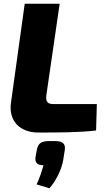

<svg xmlns="http://www.w3.org/2000/svg" viewBox="-20 -710 581 1033"><path d="M301 -690H113L39 -157C25 -60 87 3 185 3C291 3 407 3 497 -8L501 -150H269C234 -150 226 -164 229 -195ZM276 49H245C203 49 185 60 178 97L171 135C168 164 178 179 214 179C204 214 193 248 177 282L246 303C281 264 312 201 320 151L328 101C335 64 318 49 276 49Z"/></svg>

Font: Exo 2 Extra Bold
Style: Italic
Weight: 800
Italic angle: -8°
Designer: Natanael Gama
Version: Version 1.001;PS 001.001;hotconv 1.0.88;makeotf.lib2.5.64775